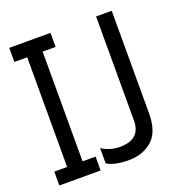

<svg xmlns="http://www.w3.org/2000/svg" viewBox="-135 -849 940 991"><g transform="rotate(-20 335.5 -353.0)"><path d="M23.4 24.4V-51.8H93.8V-654.3H23.4V-731.4H250V-654.3H178.7V-51.8H250V24.4ZM287.1 -1V-85Q332 -55.7 386.7 -55.7Q500 -55.7 500 -159.2V-730.5H585.9V-168Q585.9 -65.4 534.7 -20.5Q483.4 24.4 406.2 24.4Q329.1 24.4 287.1 -1Z"/></g></svg>

Font: GenEi M Gothic v2 Regular
Style: Regular
Weight: 400
Version: Version 2.0